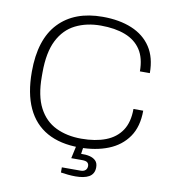

<svg xmlns="http://www.w3.org/2000/svg" viewBox="-93 -779 923 1027"><g transform="rotate(10 368.5 -265.0)"><path d="M380 12Q275 12 203.5 -28Q132 -68 95.5 -147Q59 -226 59 -343Q59 -519 144 -608.5Q229 -698 382 -698Q473 -698 540.5 -670Q608 -642 645 -586Q682 -530 682 -445H628Q628 -517 598.5 -562Q569 -607 513.5 -628.5Q458 -650 380 -650Q303 -650 243 -620Q183 -590 149.5 -524Q116 -458 116 -348V-327Q116 -222 149.5 -158Q183 -94 243 -65Q303 -36 381 -36Q458 -36 513.5 -57.5Q569 -79 599 -124Q629 -169 629 -241H682Q682 -154 643 -98Q604 -42 536 -15Q468 12 380 12ZM386 168Q366 168 345.5 166Q325 164 306 161V133H408Q425 133 434 124.5Q443 116 443 102Q443 90 435 83Q427 76 406 76H347L366 -11H403L395 44Q421 43 441.5 48Q462 53 474.5 65.5Q487 78 487 101Q487 120 479.5 133Q472 146 458.5 153.5Q445 161 426.5 164.5Q408 168 386 168Z"/></g></svg>

Font: Archivo Thin
Style: Regular
Weight: 250
Designer: Hector Gatti
Foundry: Omnibus-Type
Version: Version 2.001